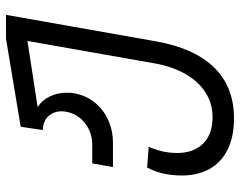

<svg xmlns="http://www.w3.org/2000/svg" viewBox="-100 -490 800 640"><g transform="rotate(-90 300.0 -170.0)"><path d="M35 35.5Q35 9 40 -18Q45.5 -48.5 61.5 -79.5L130.5 -74.5Q118 -43.5 113.5 -19.5Q110 0 110 19.5Q110 75.5 141.2 107Q172.5 138.5 229 138.5Q275 138.5 311.8 115Q348.5 91.5 373.2 48.2Q398 5 408.5 -53L483.5 -478.5L263 -444.5Q285.5 -430.5 298.2 -404.5Q311 -378.5 311 -347Q311 -333.5 309 -322Q302 -284 278.8 -254.8Q255.5 -225.5 220.2 -209.5Q185 -193.5 143.5 -193.5H63L75.5 -262.5H139Q165 -262.5 188.2 -273.5Q211.5 -284.5 227.2 -304.2Q243 -324 247.5 -349Q249 -356.5 249 -364.5Q249 -390.5 233 -408.2Q217 -426 186.5 -427.5L197.5 -501L491 -550H570.5L482.5 -52Q460 77.5 395 143.8Q330 210 225.5 210Q164.5 210 121.8 189Q79 168 57 128.8Q35 89.5 35 35.5Z"/></g></svg>

Font: JuliaMono Light
Style: Italic
Weight: 300
Italic angle: -9°
Monospace: yes
Designer: cormullion
Foundry: corm
Version: Version 0.054; ttfautohint (v1.8.4)